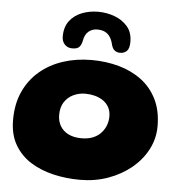

<svg xmlns="http://www.w3.org/2000/svg" viewBox="-53 -783 820 864"><g transform="rotate(5 356.5 -351.5)"><path d="M339.9 29.1Q277.5 29.1 219.6 15.7Q161.6 2.2 115.8 -26.6Q70 -55.5 43.2 -101.8Q16.5 -148 16.5 -214Q16.5 -286.5 42.1 -342.1Q67.6 -397.8 112.8 -435.8Q157.9 -473.9 217.5 -493.2Q277.1 -512.6 345.5 -512.6Q411.2 -512.6 469.4 -496.4Q527.6 -480.1 572.1 -446.8Q616.5 -413.4 641.6 -362.3Q666.8 -311.2 666.8 -241.4Q666.8 -185.4 641.2 -136.4Q615.6 -87.4 570.6 -50.3Q525.5 -13.2 466.4 7.9Q407.4 29.1 339.9 29.1ZM329.6 -157.8Q360.8 -157.8 382.9 -167.2Q405.1 -176.6 419.2 -192.5Q433.4 -208.4 440.2 -227.5Q447 -246.6 447 -266.1Q447 -291 436.9 -308.7Q426.9 -326.4 410.1 -337.5Q393.4 -348.6 372.8 -353.9Q352.2 -359.1 330.8 -359.1Q301.6 -359.1 276.6 -347.2Q251.6 -335.4 236.4 -312.1Q221.2 -288.8 221.2 -254.2Q221.2 -224.9 234.3 -203.1Q247.4 -181.4 271.8 -169.6Q296.1 -157.8 329.6 -157.8ZM253.6 -557.1Q232.5 -557.1 219.5 -570.9Q206.5 -584.6 206.5 -606.9Q206.5 -649.6 227.4 -677.2Q248.4 -704.8 282.6 -718.1Q316.8 -731.5 355.9 -731.5Q394 -731.5 429.8 -718.6Q465.5 -705.6 488.7 -678.7Q511.9 -651.8 511.9 -609.5Q511.9 -578.6 499.8 -567.3Q487.6 -556 470.1 -556Q455.5 -556 445.2 -563.9Q435 -571.9 430.6 -589.4Q425.6 -611.1 416.1 -624.9Q406.6 -638.6 392.6 -645.1Q378.6 -651.6 359.2 -651.6Q336.2 -651.6 319.6 -637.8Q303 -624 298.2 -595.6Q295.1 -578.9 286.3 -568Q277.5 -557.1 253.6 -557.1Z"/></g></svg>

Font: Gluten Thin
Style: Regular
Weight: 100
Designer: Tyler Finck
Foundry: Etcetera Type Company
Version: Version 1.300